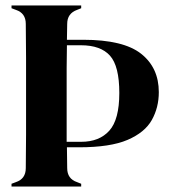

<svg xmlns="http://www.w3.org/2000/svg" viewBox="-20 -680 617 700"><path d="M22 0V-10L38 -16Q74 -28 74 -67Q75 -124 75 -190Q75 -256 75 -310V-350Q75 -403 75 -469Q75 -535 74 -593Q74 -632 38 -644L22 -650V-660H276V-650L261 -644Q225 -631 225 -593Q225 -579 224.5 -564Q224 -549 224 -535H283Q430 -535 494.5 -484Q559 -433 559 -344Q559 -288 533.5 -242.5Q508 -197 445 -170Q382 -143 268 -143H224Q224 -124 224.5 -105.5Q225 -87 225 -67Q225 -28 261 -16L276 -10V0ZM223 -163H276Q342 -163 378.5 -203.5Q415 -244 415 -341Q415 -439 381 -477Q347 -515 275 -515H224Q223 -474 223 -432.5Q223 -391 223 -350Z"/></svg>

Font: DeepMind Serif Display
Style: Regular
Weight: 400
Designer: Frank Grießhammer / Modifications: Colophon Foundry
Foundry: Colophon Foundry
Version: Version 5.003; ttfautohint (v1.8.2)